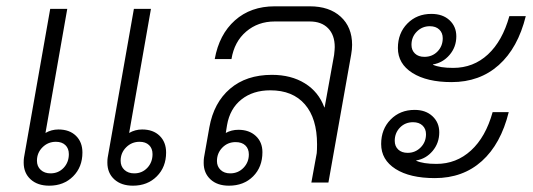

<svg xmlns="http://www.w3.org/2000/svg" viewBox="-20 -578 1688 608"><path d="M241 -95Q241 -49 211.5 -19.5Q182 10 136 10Q99 10 77 -10Q55 -30 55 -63Q55 -73 56 -79L139 -550H193L124 -157Q143 -168 165 -168Q200 -168 220.5 -148Q241 -128 241 -95ZM506 -95Q506 -49 476.5 -19.5Q447 10 401 10Q364 10 342 -10Q320 -30 320 -63Q320 -73 321 -79L404 -550H458L389 -157Q408 -168 430 -168Q465 -168 485.5 -148Q506 -128 506 -95ZM198 -90Q198 -108 187 -118.5Q176 -129 157 -129Q132 -129 114.5 -111.5Q97 -94 97 -69Q97 -51 109 -40Q121 -29 140 -29Q165 -29 181.5 -46.5Q198 -64 198 -90ZM463 -90Q463 -108 452 -118.5Q441 -129 422 -129Q397 -129 379.5 -111.5Q362 -94 362 -69Q362 -51 374 -40Q386 -29 405 -29Q430 -29 446.5 -46.5Q463 -64 463 -90Z M1095 -436Q1095 -422 1092 -405L1020 0H966L983 -93Q984 -103 984 -121Q984 -203 945.5 -247.5Q907 -292 836 -292Q781 -292 744.5 -263Q708 -234 699 -182L695 -157Q713 -167 735 -167Q769 -167 790 -147.5Q811 -128 811 -96Q811 -49 781.5 -19.5Q752 10 705 10Q668 10 646.5 -10Q625 -30 625 -62Q625 -73 626 -79L643 -175Q657 -253 708.5 -297Q760 -341 841 -341Q902 -341 945.5 -314Q989 -287 1007 -238H1008L1038 -404Q1040 -422 1040 -429Q1040 -467 1019 -488.5Q998 -510 961 -510H850Q797 -510 759.5 -478Q722 -446 713 -391H660Q674 -469 724 -513.5Q774 -558 850 -558H961Q1023 -558 1059 -525Q1095 -492 1095 -436ZM726 -128Q701 -128 684 -110.5Q667 -93 667 -68Q667 -51 678.5 -40Q690 -29 709 -29Q734 -29 751 -46.5Q768 -64 768 -89Q768 -107 757 -117.5Q746 -128 726 -128Z M1240 -426Q1240 -473 1270 -503.5Q1300 -534 1346 -534Q1382 -534 1403.5 -514Q1425 -494 1425 -463Q1425 -429 1403.5 -404Q1382 -379 1351 -374V-373Q1373 -363 1415 -363Q1479 -363 1525 -405.5Q1571 -448 1593 -527H1645Q1620 -426 1559.5 -372Q1499 -318 1410 -318Q1332 -318 1286 -347Q1240 -376 1240 -426ZM1382 -457Q1382 -474 1371 -484.5Q1360 -495 1341 -495Q1317 -495 1300 -478Q1283 -461 1283 -436Q1283 -419 1294 -408.5Q1305 -398 1324 -398Q1349 -398 1365.5 -415Q1382 -432 1382 -457ZM1187 -122Q1187 -169 1217 -199.5Q1247 -230 1293 -230Q1328 -230 1349.5 -210Q1371 -190 1371 -159Q1371 -125 1350 -100Q1329 -75 1298 -70V-69Q1320 -59 1362 -59Q1425 -59 1471.5 -101.5Q1518 -144 1540 -223H1591Q1566 -122 1506 -68Q1446 -14 1357 -14Q1278 -14 1232.5 -43Q1187 -72 1187 -122ZM1329 -153Q1329 -170 1318 -180.5Q1307 -191 1288 -191Q1263 -191 1246.5 -174Q1230 -157 1230 -132Q1230 -115 1241 -104.5Q1252 -94 1271 -94Q1295 -94 1312 -111Q1329 -128 1329 -153Z"/></svg>

Font: Bai Jamjuree Light
Style: Italic
Weight: 300
Italic angle: -10°
Version: Version 1.000; ttfautohint (v1.6)